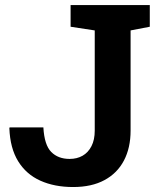

<svg xmlns="http://www.w3.org/2000/svg" viewBox="-20 -731 627 761"><path d="M270 10.3Q195.8 10.3 139.9 -14.9Q84 -40 52 -91.8Q20 -143.6 17.1 -223.1L18.1 -226.1H151.9Q155.8 -156.2 183.1 -128.7Q210.4 -101.1 255.9 -101.1Q285.2 -101.1 307.4 -113.8Q329.6 -126.5 342.5 -151.6Q355.5 -176.8 355.5 -213.4V-610.4L259.8 -625V-710.9H573.7V-625L497.6 -610.4V-213.4Q497.6 -145 471.2 -94.7Q444.8 -44.4 394 -17.1Q343.3 10.3 270 10.3Z"/></svg>

Font: Roboto Slab LO
Style: Bold
Weight: 700
Designer: Google
Version: Version 2.000